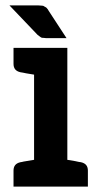

<svg xmlns="http://www.w3.org/2000/svg" viewBox="-20 -690 362 710"><path d="M280 -90C279 -90 276 -91 273 -91C270 -91 266 -93 259 -94C252 -95 241 -97 229 -99V-513H106H30V-454C30 -437 38 -427 55 -423C56 -423 58 -422 61 -422C64 -422 69 -420 76 -419C83 -418 94 -416 106 -414V-99C94 -97 83 -95 76 -94C69 -93 64 -92 61 -91C58 -91 56 -90 55 -90C38 -86 30 -76 30 -59V0H106H229H305V-59C305 -76 297 -86 280 -90ZM122 -670H15L119 -561C123 -558 125 -557 127 -555C129 -553 132 -552 133 -551C135 -550 138 -550 141 -550C144 -550 147 -549 150 -549H226L160 -650C158 -654 156 -657 153 -660C151 -663 147 -664 144 -666C142 -668 139 -669 136 -669C132 -669 127 -670 122 -670Z"/></svg>

Font: SVN-Aleo
Style: Bold
Weight: 700
Designer: Alessio Laiso
Version: Version 1.2.2